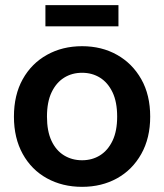

<svg xmlns="http://www.w3.org/2000/svg" viewBox="-20 -712 636 744"><path d="M298 12Q222 12 162 -21Q102 -54 68 -115.5Q34 -177 34 -260Q34 -344 68 -405Q102 -466 162 -499.5Q222 -533 298 -533Q374 -533 433.5 -499.5Q493 -466 527.5 -405Q562 -344 562 -260Q562 -177 527.5 -115.5Q493 -54 433.5 -21Q374 12 298 12ZM298 -91Q337 -91 367.5 -110Q398 -129 416 -166.5Q434 -204 434 -260Q434 -317 416 -354.5Q398 -392 367.5 -411Q337 -430 298 -430Q259 -430 228.5 -411Q198 -392 180 -354.5Q162 -317 162 -260Q162 -204 179.5 -166.5Q197 -129 228 -110Q259 -91 298 -91ZM156 -692H439V-610H156Z"/></svg>

Font: TikTok Sans 24pt SemiBold
Style: Regular
Weight: 600
Version: Version 4.000